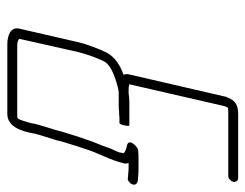

<svg xmlns="http://www.w3.org/2000/svg" viewBox="-93 -581 670 524"><g transform="rotate(90 242.0 -319.0)"><path d="M476 -620C478 -627 473 -634 466 -634H292C264 -634 253 -625 244 -600L183 -336C182 -331 182 -326 184 -321C160 -313 136 -298 124 -276C114 -255 101 -223 95 -197L58 -36C53 -14 75 -4 101 -4H291C326 -4 339 -43 345 -80C349 -96 358 -122 363 -139C365 -148 367 -156 370 -165L378 -191L387 -218C398 -254 417 -284 426 -323C427 -327 426 -331 425 -335H430C439 -335 447 -335 454 -334L466 -333C469 -332 472 -333 476 -336C488 -345 486 -358 474 -360L462 -361C453 -362 446 -362 437 -362H414C407 -362 398 -362 389 -361C382 -360 357 -338 375 -331C386 -329 391 -327 398 -322L396 -310C392 -298 387 -291 383 -279C376 -257 368 -243 361 -220L352 -194C347 -176 340 -158 336 -140C331 -123 322 -96 318 -79C317 -71 314 -61 310 -48C306 -37 305 -31 297 -31H107C97 -31 90 -32 86 -37L122 -197C128 -221 138 -249 148 -269C158 -285 177 -292 196 -299L212 -304C216 -305 223 -307 231 -308H269C274 -308 279 -308 284 -309C289 -309 295 -309 302 -310H316C318 -310 320 -314 322 -323C324 -332 324 -337 322 -337H257C250 -337 242 -336 234 -335H223C218 -335 214 -336 210 -337L270 -598L274 -606C278 -607 282 -607 286 -607H460C467 -607 474 -613 476 -620Z"/></g></svg>

Font: Electronic
Style: LtIt
Weight: 300
Version: Version 1.011